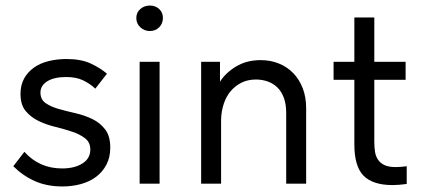

<svg xmlns="http://www.w3.org/2000/svg" viewBox="-20 -663 1529 693"><path d="M205 10Q149 10 105.5 -9.5Q62 -29 28 -63L68 -115Q122 -55 204 -55Q249 -55 277.5 -73Q306 -91 306 -123Q306 -149 287.5 -163.5Q269 -178 241 -187.5Q213 -197 180 -205Q147 -213 119 -226.5Q91 -240 72.5 -262.5Q54 -285 54 -324Q54 -356 67 -379.5Q80 -403 102.5 -419Q125 -435 155.5 -442.5Q186 -450 220 -450Q273 -450 308 -433.5Q343 -417 366 -397L324 -343Q305 -361 280 -373Q255 -385 219 -385Q175 -385 150.5 -369.5Q126 -354 126 -329Q126 -304 144.5 -291Q163 -278 191 -270Q219 -262 252 -254.5Q285 -247 313 -233.5Q341 -220 359.5 -196Q378 -172 378 -130Q378 -95 364 -68.5Q350 -42 326.5 -24.5Q303 -7 271.5 1.5Q240 10 205 10Z M484 -440H556V0H484ZM521 -551Q501 -551 486.5 -564.5Q472 -578 472 -598Q472 -618 486.5 -630.5Q501 -643 521 -643Q541 -643 554.5 -630.5Q568 -618 568 -598Q568 -578 554.5 -564.5Q541 -551 521 -551Z M1013 -256Q1013 -287 1004.5 -310Q996 -333 981 -347.5Q966 -362 946 -369Q926 -376 904 -376Q875 -376 852.5 -365Q830 -354 813.5 -335Q797 -316 788 -289.5Q779 -263 778 -232V0H706V-440H774V-368Q794 -400 832 -423Q870 -446 921 -446Q956 -446 986 -434Q1016 -422 1038 -399.5Q1060 -377 1072.5 -345Q1085 -313 1085 -272V0H1013V-256Z M1184 -440H1259V-600H1331V-440H1444V-375H1331V-152Q1331 -132 1333.5 -115.5Q1336 -99 1344.5 -86.5Q1353 -74 1368 -67Q1383 -60 1408 -60Q1427 -60 1448 -63V1Q1434 3 1421 4Q1408 5 1397 5Q1326 5 1292.5 -28.5Q1259 -62 1259 -142V-375H1184Z"/></svg>

Font: Tilda Sans
Style: Regular
Weight: 400
Designer: ParaType Ltd
Foundry: ParaType Ltd
Version: Version 1.009